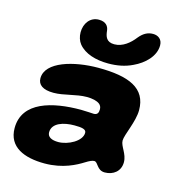

<svg xmlns="http://www.w3.org/2000/svg" viewBox="-114 -810 898 974"><g transform="rotate(15 335.5 -323.0)"><path d="M388 -508C433 -508 475.5 -515.5 514.5 -534.5C571 -560.5 619.5 -608 619.5 -664.5C619.5 -697 596.5 -712 570.5 -712C541.5 -712 519 -698.5 498.5 -673.5C473.5 -641 437 -610 393 -610C351 -610 343 -637.5 340 -667.5C337.5 -690 323.5 -710.5 286.5 -710.5C241 -710.5 212.5 -672 212.5 -625C212.5 -602.5 219.5 -580.5 232 -565C264.5 -525.5 322.5 -508 388 -508ZM207.5 65.5C304.5 65.5 370 28.5 404.5 7C424.5 -5.5 438.5 -12 449 -12C469.5 -12 472.5 30.5 514.5 30.5C558.5 30.5 595.5 3.5 595.5 -44.5C595.5 -89 560.5 -119.5 560.5 -149.5C560.5 -180.5 601.5 -259 601.5 -319.5C601.5 -435 508 -474 346 -474C220.5 -474 76 -434.5 76 -347C76 -313 102.5 -292.5 159 -292.5C213.5 -292.5 272 -316 328.5 -316C357.5 -316 382 -310.5 396 -299.5C404 -293 408.5 -284 408.5 -272C408.5 -254 402.5 -242.5 383.5 -242.5C375 -242.5 342.5 -245.5 316.5 -245.5C168.5 -245.5 15 -208.5 15 -69C15 31 101.5 65.5 207.5 65.5ZM247 -57.5C212.5 -57.5 189.5 -68.5 189.5 -93.5C189.5 -143 249 -160.5 305 -160.5C344 -160.5 367 -156.5 367 -138C367 -93.5 297.5 -57.5 247 -57.5Z"/></g></svg>

Font: Gluten
Style: Bold Italic
Weight: 700
Italic angle: -13°
Designer: Tyler Finck
Foundry: Etcetera Type Company
Version: Version 0.920